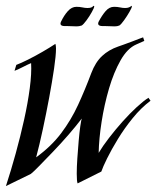

<svg xmlns="http://www.w3.org/2000/svg" viewBox="-23 -609 528 648"><path d="M-3 19Q14 -33 30 -91Q46 -149 58.5 -205.5Q71 -262 77.5 -311.5Q84 -361 82 -396Q72 -392 53.5 -382.5Q35 -373 26 -370L32 -390Q48 -396 72 -408Q96 -420 121 -434.5Q146 -449 164 -461Q166 -455 166 -445Q166 -422 159.5 -377.5Q153 -333 143 -279.5Q133 -226 121.5 -172.5Q110 -119 99 -78Q150 -115 183.5 -159.5Q217 -204 240.5 -255Q264 -306 285 -362Q299 -399 321.5 -420Q344 -441 376 -452Q381 -454 394.5 -458.5Q408 -463 423 -469Q438 -475 449 -479Q460 -483 460 -483L464 -471L437 -459Q407 -446 384 -405.5Q361 -365 345 -310.5Q329 -256 320 -198.5Q311 -141 310 -93Q323 -115 344.5 -143Q366 -171 390.5 -198.5Q415 -226 438.5 -247.5Q462 -269 478 -279L485 -269Q453 -245 425 -210.5Q397 -176 375 -140Q353 -104 338.5 -74.5Q324 -45 319 -30L239 10Q236 4 236 -23Q236 -45 238 -74.5Q240 -104 242.5 -133Q245 -162 248 -183Q251 -204 253 -209Q234 -184 208 -154Q182 -124 155.5 -96.5Q129 -69 109 -48.5Q89 -28 81 -22ZM236 -520Q229 -520 220.5 -520.5Q212 -521 204 -521H196Q176 -521 183 -536Q193 -557 206 -571.5Q219 -586 235 -586Q246 -586 255 -584Q264 -582 272 -582Q287 -582 291 -588Q295 -591 295 -587Q295 -583 287 -568.5Q279 -554 269 -540.5Q259 -527 253 -523Q244 -520 236 -520ZM364 -520Q356 -520 348 -520.5Q340 -521 332 -521H324Q303 -521 310 -536Q321 -557 333.5 -571.5Q346 -586 362 -586Q373 -586 382 -584Q391 -582 399 -582Q407 -582 412 -584Q417 -586 419 -588Q422 -591 422 -587Q422 -583 414 -569Q406 -555 396 -541Q386 -527 380 -523Q373 -520 364 -520Z"/></svg>

Font: Kings
Style: Regular
Weight: 400
Designer: Robert E. Leuschke
Foundry: Robert E. Leuschke
Version: Version 1.010; ttfautohint (v1.8.3)